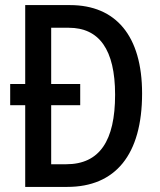

<svg xmlns="http://www.w3.org/2000/svg" viewBox="-20 -734 629 754"><path d="M255 -714H79V-404H20V-321H79V0H244C433 0 538 -126 538 -367C538 -593 435 -714 255 -714ZM250 -625C369 -625 432 -540 432 -362C432 -181 371 -89 240 -89H181V-321H295V-404H181V-625Z"/></svg>

Font: Noto Sans Myanmar UI Condensed Medium
Style: Regular
Weight: 500
Width: 3
Designer: Monotype Design Team
Foundry: Monotype Imaging Inc.
Version: Version 2.103